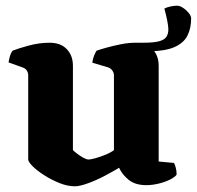

<svg xmlns="http://www.w3.org/2000/svg" viewBox="-20 -650 691 674"><path d="M243 4Q217 4 188.5 -7.5Q160 -19 135 -35Q110 -51 94.5 -66.5Q79 -82 79 -90V-385Q79 -395 74 -402.5Q69 -410 60 -413L10 -431Q12 -443 15 -453.5Q18 -464 24 -472Q41 -479 79 -489.5Q117 -500 154 -500Q193 -500 214.5 -477.5Q236 -455 236 -419V-123Q241 -118 251.5 -110Q262 -102 273 -96Q284 -90 291 -90Q298 -90 314.5 -94.5Q331 -99 349.5 -106.5Q368 -114 380 -123V-385Q380 -394 375 -401.5Q370 -409 361 -413L304 -430Q306 -445 311 -456.5Q316 -468 319 -472Q330 -476 353 -482.5Q376 -489 403.5 -494.5Q431 -500 455 -500Q494 -500 515.5 -477.5Q537 -455 537 -419V-83L591 -78Q594 -72 597 -61.5Q600 -51 600 -37Q595 -29 577.5 -20Q560 -11 537 -5.5Q514 0 494 0Q455 0 432 -18.5Q409 -37 398 -61Q380 -50 350 -34Q320 -18 290 -7Q260 4 243 4ZM455 -474V-500H483Q519 -500 538 -505Q557 -510 564 -520.5Q571 -531 571 -547Q571 -558 567 -578Q563 -598 557 -620Q567 -625 579.5 -627.5Q592 -630 602 -630Q611 -630 622.5 -622.5Q634 -615 642.5 -604.5Q651 -594 651 -585Q651 -551 638 -525Q625 -499 592 -484.5Q559 -470 497 -470Q488 -470 477 -470.5Q466 -471 455 -474Z"/></svg>

Font: Texturina 12pt ExtraBold
Style: Regular
Weight: 800
Designer: Guillermo Torres Carreño
Foundry: Omnibus-Type
Version: Version 1.002